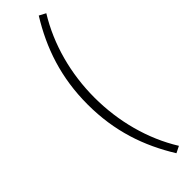

<svg xmlns="http://www.w3.org/2000/svg" viewBox="-337 -803 989 989"><g transform="rotate(-45 157.5 -308.5)"><path d="M242 193 278 175C191 35 146 -135 146 -308C146 -481 191 -650 278 -791L242 -810C151 -663 96 -503 96 -308C96 -113 151 46 242 193Z"/></g></svg>

Font: Noto Sans Japanese Light
Style: Regular
Weight: 300
Designer: Ryoko NISHIZUKA (kana & ideographs); Paul D. Hunt (Latin, Greek & Cyrillic); Wenlong ZHANG (bopomofo); Sandoll Communica
Foundry: Adobe Systems Incorporated
Version: Version 1.000;PS 1;hotconv 1.0.78;makeotf.lib2.5.61930